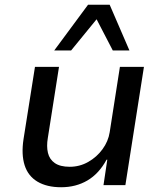

<svg xmlns="http://www.w3.org/2000/svg" viewBox="-20 -778 676 807"><path d="M237 9Q177 9 137.5 -14.5Q98 -38 83.5 -83.5Q69 -129 79 -194L127 -497H228L181 -198Q175 -163 181.5 -135.5Q188 -108 210.5 -92.5Q233 -77 273 -77Q315 -77 351 -97.5Q387 -118 411 -151Q435 -184 441 -222L484 -497H585L507 0H415L431 -107H428Q396 -48 347.5 -19.5Q299 9 237 9ZM208 -566 350 -758H441L524 -566H454L386 -697L279 -566Z"/></svg>

Font: Nunito Sans 7pt Medium
Style: Italic
Weight: 500
Italic angle: -9°
Designer: Vernon Adams
Foundry: Vernon Adams
Version: Version 3.101;gftools[0.9.27]